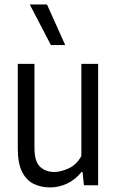

<svg xmlns="http://www.w3.org/2000/svg" viewBox="-20 -828 522 858"><path d="M203.5 9.5Q163 9.5 130.2 -6.5Q97.5 -22.5 78.5 -60.5Q59.5 -98.5 59.5 -164V-542.5H134V-167Q134 -106 159 -82.8Q184 -59.5 223 -59.5Q250.5 -59.5 286 -75.2Q321.5 -91 343.5 -130.5V-542.5H418.5V0H355L349 -59H344Q316 -24.5 279.5 -7.5Q243 9.5 203.5 9.5ZM207.5 -626.5 113 -808H190L271.5 -626.5Z"/></svg>

Font: Encode Sans Condensed Condensed
Style: Regular
Weight: 400
Width: 3
Designer: Multiple Designers
Foundry: Impallari Type
Version: Version 3.000; ttfautohint (v1.8.3) -l 8 -r 50 -G 200 -x 14 